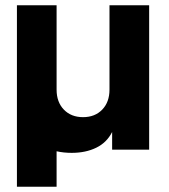

<svg xmlns="http://www.w3.org/2000/svg" viewBox="-20 -566 639 726"><path d="M44 -546H194V-227Q194 -180 221.5 -151.5Q249 -123 294 -123Q339 -123 366.5 -151.5Q394 -180 394 -227V-546H544V0H404V-67Q384 -27 344 -7.5Q304 12 251 12Q221 12 194 6V140H44Z"/></svg>

Font: Eudoxus Sans ExtraBold
Style: Regular
Weight: 800
Designer: Stijn de Vries
Foundry: tokotype
Version: Version 2.005